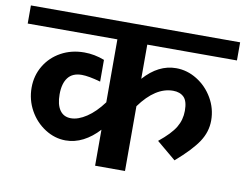

<svg xmlns="http://www.w3.org/2000/svg" viewBox="-94 -737 1067 835"><g transform="rotate(10 440.0 -319.0)"><path d="M506 -558V-407Q570 -479 648 -479Q697 -479 740.5 -452Q784 -425 810.5 -379.5Q837 -334 837 -281Q837 -231 808 -187Q779 -143 710 -83L625 -154Q677 -196 697 -229.5Q717 -263 717 -303Q717 -346 699.5 -363Q682 -380 652 -380Q574 -380 506 -286V0H374V-159Q342 -124 305 -105Q268 -86 228 -86Q180 -86 137 -113.5Q94 -141 68.5 -187Q43 -233 43 -287Q43 -340 69 -383.5Q95 -427 140.5 -452Q186 -477 243 -477Q288 -477 332 -460V-364Q279 -379 249 -379Q208 -379 188 -353Q168 -327 168 -279Q168 -234 185 -209.5Q202 -185 234 -185Q266 -185 303 -209.5Q340 -234 374 -280V-558H-22V-638H902V-558Z"/></g></svg>

Font: AmikoBold
Style: Bold
Weight: 700
Designer: Pablo Impallari, Rodrigo Fuenzalida, Andres Torresi
Foundry: Impallari Type
Version: Version 1.000; ttfautohint (v1.3)